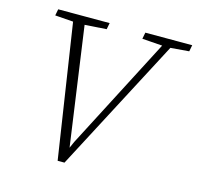

<svg xmlns="http://www.w3.org/2000/svg" viewBox="-101 -780 919 894"><g transform="rotate(15 359.0 -333.0)"><path d="M66 -643 72 -674H320L314 -643L193 -635H175ZM252 8 148 -674H204L293 -43H280L304 -97L603 -674H643L285 8ZM486 -643 492 -674H718L712 -643L613 -635H597Z"/></g></svg>

Font: Source Serif 4 18pt Light
Style: Italic
Weight: 300
Italic angle: -12°
Designer: Frank Grießhammer
Foundry: Adobe Systems Incorporated
Version: Version 4.004;hotconv 1.0.116;makeotfexe 2.5.65601